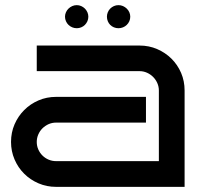

<svg xmlns="http://www.w3.org/2000/svg" viewBox="-20 -727 806 747"><path d="M698.2 0H198.2Q161.6 0 129.9 -13.7Q98.1 -27.3 74.2 -51Q50.3 -74.7 36.6 -106.7Q22.9 -138.7 22.9 -174.8Q22.9 -211.4 36.6 -243.2Q50.3 -274.9 74.2 -298.8Q98.1 -322.8 129.9 -336.4Q161.6 -350.1 198.2 -350.1H547.9V-250H198.2Q182.6 -250 168.9 -243.9Q155.3 -237.8 145 -227.5Q134.8 -217.3 128.9 -203.6Q123 -189.9 123 -174.8Q123 -159.2 128.9 -145.8Q134.8 -132.3 145 -122.1Q155.3 -111.8 168.9 -106Q182.6 -100.1 198.2 -100.1H598.1V-375Q598.1 -390.1 592 -403.8Q585.9 -417.5 575.7 -427.7Q565.4 -438 551.8 -444.1Q538.1 -450.2 522.9 -450.2H123V-549.8H522.9Q559.6 -549.8 591.3 -536.1Q623 -522.5 647 -498.8Q670.9 -475.1 684.6 -443.4Q698.2 -411.6 698.2 -375ZM323.7 -662.1Q323.7 -652.8 320.1 -644.5Q316.4 -636.2 310.3 -630.1Q304.2 -624 295.9 -620.6Q287.6 -617.2 278.8 -617.2Q269.5 -617.2 261.2 -620.6Q252.9 -624 246.6 -630.1Q240.2 -636.2 236.6 -644.5Q232.9 -652.8 232.9 -662.1Q232.9 -670.9 236.6 -679.2Q240.2 -687.5 246.6 -693.6Q252.9 -699.7 261.2 -703.4Q269.5 -707 278.8 -707Q287.6 -707 295.9 -703.4Q304.2 -699.7 310.3 -693.6Q316.4 -687.5 320.1 -679.2Q323.7 -670.9 323.7 -662.1ZM486.8 -662.1Q486.8 -652.8 483.2 -644.5Q479.5 -636.2 473.1 -630.1Q466.8 -624 458.5 -620.6Q450.2 -617.2 440.9 -617.2Q431.6 -617.2 423.3 -620.6Q415 -624 408.9 -630.1Q402.8 -636.2 399.4 -644.5Q396 -652.8 396 -662.1Q396 -670.9 399.4 -679.2Q402.8 -687.5 408.9 -693.6Q415 -699.7 423.3 -703.4Q431.6 -707 440.9 -707Q450.2 -707 458.5 -703.4Q466.8 -699.7 473.1 -693.6Q479.5 -687.5 483.2 -679.2Q486.8 -670.9 486.8 -662.1Z"/></svg>

Font: Bruno Ace
Style: Regular
Weight: 400
Designer: Astigmatic (AOETI)
Foundry: Astigmatic (AOETI)
Version: Version 1.000